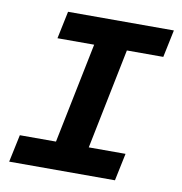

<svg xmlns="http://www.w3.org/2000/svg" viewBox="-75 -722 750 793"><g transform="rotate(10 300.0 -326.0)"><path d="M15.2 0H458.8L482.9 -115.1H328.7L414.2 -536.6H566.9L591 -651.7H147.2L123.1 -536.6H277L191.2 -115.1H39.6L15.2 0Z"/></g></svg>

Font: Source Code Variable
Style: Italic
Weight: 400
Italic angle: -11°
Monospace: yes
Designer: Paul D. Hunt, Teo Tuominen
Foundry: Adobe Systems Incorporated
Version: Version 1.005;PS 1.0;hotconv 16.6.54;makeotf.lib2.5.65590